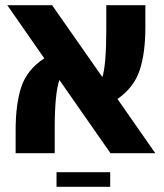

<svg xmlns="http://www.w3.org/2000/svg" viewBox="-20 -588 631 737"><path d="M431 -208 576 0H404L208 -281Q190 -229 190 -95V0H40V-88Q40 -189 62 -255Q84 -321 150 -364L8 -568H180L373 -292Q388 -340 388 -475V-568H538V-483Q538 -384 516 -318Q494 -252 431 -208ZM197 129V73H403V129Z"/></svg>

Font: FiraGO
Style: Bold
Weight: 700
Designer: bBox Type
Foundry: bBox Type GmbH
Version: Version 1.001;PS 001.001;hotconv 1.0.88;makeotf.lib2.5.64775